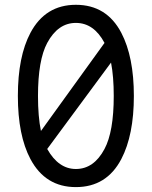

<svg xmlns="http://www.w3.org/2000/svg" viewBox="-20 -762 626 792"><path d="M293 9.8Q167 9.8 105.5 -106Q53.7 -203.6 53.7 -366.2Q53.7 -528.8 105.5 -626.5Q167 -742.2 293 -742.2Q419.9 -742.2 480.5 -626.5Q532.2 -527.3 532.2 -366.2Q532.2 -205.1 480.5 -106Q419.9 9.8 293 9.8ZM293 -64.9Q367.2 -64.9 411.1 -147.5Q449.2 -218.8 449.2 -366.2Q449.2 -446.3 438 -503.9L174.8 -147.5Q221.2 -64.9 293 -64.9ZM148.9 -221.7 411.1 -585Q367.2 -667.5 293 -667.5Q219.2 -667.5 174.8 -585Q136.7 -514.2 136.7 -366.2Q136.7 -280.8 148.9 -221.7Z"/></svg>

Font: Consola Mono
Style: Book
Weight: 400
Monospace: yes
Version: Version 2.001